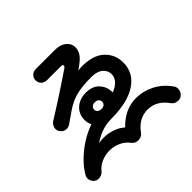

<svg xmlns="http://www.w3.org/2000/svg" viewBox="-199 -1070 1398 1398"><g transform="rotate(-45 500.0 -371.5)"><path d="M934 66Q915 80 889.5 76Q864 72 849 52Q787 -36 696 -36Q603 -36 542 50Q530 66 510.5 72Q491 78 471.5 73Q452 68 439 50Q415 18 376 -1.5Q337 -21 285 -21Q245 -21 206 -4.5Q167 12 141 44Q128 61 103 67Q78 73 58 60Q38 46 32.5 23Q27 0 40 -20Q67 -67 112.5 -112Q158 -157 214.5 -193Q271 -229 330 -249Q324 -263 320.5 -277.5Q317 -292 317 -309Q317 -347 336 -377Q355 -407 388 -424Q421 -441 461 -441Q528 -441 563 -407Q598 -373 603 -326Q604 -320 604 -314.5Q604 -309 604 -303Q646 -319 669.5 -345Q693 -371 693 -403Q693 -441 662.5 -467Q632 -493 570 -493Q512 -493 467 -487Q422 -481 383 -466.5Q344 -452 304 -425Q274 -405 252.5 -389.5Q231 -374 211 -361Q191 -348 166.5 -354Q142 -360 129 -382Q116 -403 123.5 -426.5Q131 -450 151 -463Q182 -482 227.5 -511Q273 -540 321.5 -571.5Q370 -603 412.5 -631.5Q455 -660 481 -678Q494 -688 490.5 -696.5Q487 -705 473 -705H328Q303 -705 286 -721.5Q269 -738 269 -763Q269 -787 286 -803.5Q303 -820 328 -820H522Q570 -820 599.5 -802.5Q629 -785 639.5 -757.5Q650 -730 640.5 -698.5Q631 -667 600 -639Q590 -630 574.5 -618.5Q559 -607 540 -593Q560 -596 579 -596.5Q598 -597 616 -595Q712 -587 762.5 -533.5Q813 -480 813 -403Q813 -297 721.5 -236Q630 -175 461 -175Q408 -175 359.5 -157.5Q311 -140 272 -111Q302 -119 332 -117Q373 -116 415 -101.5Q457 -87 488 -59Q531 -105 583.5 -130Q636 -155 697 -155Q771 -154 837 -119.5Q903 -85 950 -19Q964 1 959 26.5Q954 52 934 66ZM461 -276Q481 -276 491.5 -285.5Q502 -295 502 -310Q502 -327 491 -336Q480 -345 461 -345Q442 -345 431 -335Q420 -325 420 -310Q420 -295 431 -285.5Q442 -276 461 -276Z"/></g></svg>

Font: Zen Maru Gothic
Style: Bold
Weight: 700
Designer: Yoshimichi Ohira
Foundry: Positype
Version: Version 1.001